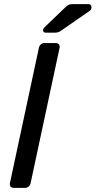

<svg xmlns="http://www.w3.org/2000/svg" viewBox="-20 -908 462 928"><path d="M47 0Q36 0 31 -6.5Q26 -13 28 -23L168 -677Q170 -687 177.5 -693.5Q185 -700 195 -700H249Q259 -700 264.5 -693.5Q270 -687 268 -677L128 -23Q126 -13 118.5 -6.5Q111 0 101 0ZM202 -750Q188 -750 188 -763Q189 -771 196 -777L292 -869Q302 -880 310 -884Q318 -888 333 -888H407Q415 -888 419 -883Q423 -878 422 -872Q422 -862 414 -856L277 -761Q267 -754 260 -752Q253 -750 242 -750Z"/></svg>

Font: Rubik
Style: Italic
Weight: 400
Italic angle: -12°
Designer: Hubert and Fischer
Foundry: Hubert and Fischer
Version: Version 2.300;gftools[0.9.30]